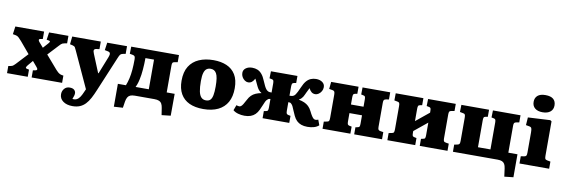

<svg xmlns="http://www.w3.org/2000/svg" viewBox="-65 -1322 6163 2091"><g transform="rotate(10 3016.0 -276.5)"><path d="M14 0V-79L41 -84Q51 -86 57 -88.5Q63 -91 70.5 -97.5Q78 -104 90 -116L209 -244L103 -370Q84 -392 69 -406Q54 -420 36 -423L3 -429L15 -516H333V-434L305 -429Q293 -427 292 -417.5Q291 -408 303 -394L350 -340L400 -396Q413 -410 414 -418.5Q415 -427 401 -429L376 -433L388 -516H602V-433L574 -428Q561 -426 552.5 -422Q544 -418 536.5 -411Q529 -404 517 -391L410 -276L538 -128Q550 -115 560 -106Q570 -97 581.5 -91Q593 -85 605 -83L623 -80V0H286V-79L311 -83Q328 -86 330.5 -95.5Q333 -105 319 -121L269 -180L220 -122Q212 -112 208 -104Q204 -96 207 -91Q210 -86 220 -84L243 -79V0Z M776 230Q713 230 673 201Q633 172 633 123Q633 88 655 62Q677 36 714 36Q749 36 765 51.5Q781 67 781 87Q782 98 777 115.5Q772 133 764 153Q793 157 813 146Q833 135 848.5 111Q864 87 878 53L891 24L708 -374Q699 -395 692 -406Q685 -417 665 -422L635 -429L644 -516H960V-432L928 -428Q906 -425 901.5 -412.5Q897 -400 909 -372L991 -172H996L1073 -366Q1083 -391 1079.5 -406Q1076 -421 1053 -425L1019 -432L1031 -516H1250V-431L1218 -425Q1199 -421 1190.5 -409.5Q1182 -398 1169 -366L1012 9Q990 63 968 104Q946 145 919.5 173Q893 201 858.5 215.5Q824 230 776 230Z M1751 158 1739 81Q1735 53 1725 35Q1715 17 1695.5 8.5Q1676 0 1643 0H1429Q1396 0 1377 8.5Q1358 17 1348 35Q1338 53 1333 81L1322 152L1223 158V-95H1312Q1327 -132 1337 -176Q1347 -220 1351.5 -272.5Q1356 -325 1356 -388Q1356 -411 1350.5 -420.5Q1345 -430 1330 -433L1294 -440L1296 -519H1824V-440L1793 -435Q1774 -432 1768.5 -423Q1763 -414 1763 -395V-95H1851L1850 147ZM1419 -95H1565V-423H1470Q1470 -391 1468.5 -359Q1467 -327 1464.5 -296Q1462 -265 1458 -236Q1454 -207 1448 -182Q1445 -166 1440.5 -151.5Q1436 -137 1431 -123Q1426 -109 1419 -95Z M2185 14Q2094 14 2030.5 -15.5Q1967 -45 1933.5 -104Q1900 -163 1900 -249Q1900 -347 1938.5 -408.5Q1977 -470 2046 -500Q2115 -530 2206 -530Q2289 -530 2351.5 -503Q2414 -476 2449.5 -418.5Q2485 -361 2485 -268Q2485 -176 2450 -113.5Q2415 -51 2348 -18.5Q2281 14 2185 14ZM2198 -84Q2229 -84 2246 -101Q2263 -118 2270 -155Q2277 -192 2277 -250Q2277 -304 2271.5 -339.5Q2266 -375 2254.5 -395Q2243 -415 2227 -423.5Q2211 -432 2191 -432Q2165 -432 2146.5 -419Q2128 -406 2118 -373.5Q2108 -341 2108 -282Q2108 -212 2117 -168.5Q2126 -125 2146 -104.5Q2166 -84 2198 -84Z M2640 8Q2603 8 2568.5 -2Q2534 -12 2513 -31L2535 -90Q2542 -88 2550 -85.5Q2558 -83 2566 -83Q2577 -83 2586.5 -90Q2596 -97 2607.5 -115Q2619 -133 2636 -166Q2652 -198 2672 -217.5Q2692 -237 2718.5 -248.5Q2745 -260 2780 -267V-268Q2760 -280 2747.5 -296Q2735 -312 2725 -333Q2719 -346 2712.5 -359.5Q2706 -373 2700 -386Q2694 -399 2688 -411Q2674 -384 2657 -370.5Q2640 -357 2616 -357Q2597 -357 2578.5 -370Q2560 -383 2548.5 -403.5Q2537 -424 2537 -448Q2537 -482 2565 -502Q2593 -522 2634 -522Q2667 -522 2693.5 -511Q2720 -500 2742 -474Q2764 -448 2782 -403Q2796 -370 2806 -350Q2816 -330 2824.5 -319Q2833 -308 2841 -303Q2852 -295 2862.5 -293.5Q2873 -292 2888 -292V-393Q2888 -414 2883.5 -424Q2879 -434 2864 -436L2839 -441L2841 -519H3134V-441L3111 -437Q3095 -434 3090.5 -424Q3086 -414 3086 -392V-292Q3102 -292 3113 -294Q3124 -296 3135 -303Q3143 -309 3151 -320Q3159 -331 3169 -351Q3179 -371 3193 -403Q3212 -448 3233.5 -473.5Q3255 -499 3282 -510.5Q3309 -522 3341 -522Q3383 -522 3410.5 -502Q3438 -482 3438 -448Q3438 -424 3426.5 -403.5Q3415 -383 3396.5 -370Q3378 -357 3359 -357Q3335 -357 3318 -370Q3301 -383 3287 -411Q3281 -398 3274.5 -385Q3268 -372 3261.5 -359Q3255 -346 3249 -332Q3243 -318 3235.5 -306.5Q3228 -295 3218.5 -286Q3209 -277 3195 -269V-267Q3230 -260 3256.5 -248.5Q3283 -237 3303.5 -217.5Q3324 -198 3340 -166Q3356 -133 3368 -115Q3380 -97 3389.5 -90Q3399 -83 3410 -83Q3419 -83 3426 -85Q3433 -87 3440 -90L3462 -31Q3439 -10 3406 -1Q3373 8 3336 8Q3297 8 3267.5 -2.5Q3238 -13 3217 -33.5Q3196 -54 3181 -86Q3167 -115 3157 -140Q3147 -165 3138.5 -183Q3130 -201 3121 -208Q3114 -217 3105.5 -219Q3097 -221 3086 -221V-127Q3086 -105 3090.5 -95.5Q3095 -86 3110 -83L3135 -78V0H2840V-79L2864 -83Q2879 -85 2883.5 -95Q2888 -105 2888 -127V-221Q2881 -221 2872.5 -219Q2864 -217 2856 -208Q2845 -200 2836 -182Q2827 -164 2817.5 -139Q2808 -114 2794 -86Q2779 -54 2758 -33.5Q2737 -13 2708 -2.5Q2679 8 2640 8Z M3503 0V-79L3538 -86Q3554 -88 3559 -97.5Q3564 -107 3564 -133V-387Q3564 -412 3558 -421.5Q3552 -431 3538 -433L3499 -440L3507 -519H3810V-441L3787 -437Q3771 -434 3766.5 -424Q3762 -414 3762 -392V-314H3901V-394Q3901 -416 3896.5 -425Q3892 -434 3876 -436L3853 -441L3854 -519H4160V-440L4129 -435Q4111 -432 4105.5 -423Q4100 -414 4100 -393V-126Q4100 -105 4105.5 -96Q4111 -87 4129 -84L4161 -79V0H3853V-78L3876 -83Q3892 -85 3896.5 -94.5Q3901 -104 3901 -126V-219H3762V-127Q3762 -105 3766.5 -95.5Q3771 -86 3786 -83L3811 -78V0Z M4220 0V-79L4255 -86Q4271 -88 4276 -97.5Q4281 -107 4281 -133V-387Q4281 -412 4276 -421.5Q4271 -431 4256 -433L4220 -440L4221 -519H4527V-441L4504 -437Q4488 -434 4484 -424Q4480 -414 4480 -392V-257L4626 -376V-394Q4626 -416 4621.5 -425Q4617 -434 4601 -436L4577 -441L4579 -519H4885V-440L4854 -435Q4835 -432 4829.5 -423Q4824 -414 4824 -393V-126Q4824 -105 4829.5 -96Q4835 -87 4854 -84L4885 -79V0H4578V-78L4601 -83Q4617 -85 4621.5 -94.5Q4626 -104 4626 -126V-266L4480 -147V-127Q4480 -105 4484 -95.5Q4488 -86 4504 -83L4528 -78V0Z M5543 170 5531 81Q5527 51 5517 33.5Q5507 16 5488.5 8Q5470 0 5439 0H4945V-79L4980 -86Q4996 -89 5001.5 -98Q5007 -107 5007 -132V-387Q5007 -412 5002 -421.5Q4997 -431 4981 -433L4945 -440L4947 -519H5253V-441L5229 -437Q5213 -434 5209 -424Q5205 -414 5205 -392V-96H5343V-394Q5343 -416 5338 -425Q5333 -434 5318 -436L5294 -441L5296 -519H5601V-440L5570 -435Q5552 -432 5546.5 -423Q5541 -414 5541 -393V-95H5642V159Z M5681 0V-80L5719 -86Q5736 -89 5741 -98.5Q5746 -108 5746 -134V-356Q5746 -390 5740 -402.5Q5734 -415 5711 -418L5678 -424L5684 -510L5929 -523L5945 -513V-133Q5945 -111 5949 -100.5Q5953 -90 5971 -86L6009 -79V0ZM5831 -593Q5777 -593 5746.5 -618Q5716 -643 5716 -689Q5716 -733 5745 -758Q5774 -783 5831 -783Q5890 -783 5918.5 -758.5Q5947 -734 5947 -688Q5947 -643 5916 -618Q5885 -593 5831 -593Z"/></g></svg>

Font: Literata 18pt ExtraBold
Style: Regular
Weight: 800
Designer: Latin by Veronika Burian and Jose Scaglione. Greek by Irene Vlachou. Cyrillic by Vera Evstafieva.
Foundry: TypeTogether
Version: Version 3.103;gftools[0.9.29]